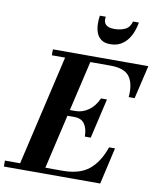

<svg xmlns="http://www.w3.org/2000/svg" viewBox="-152 -1081 965 1162"><g transform="rotate(10 330.0 -500.0)"><path d="M402.5 -1000Q391.5 -936 466 -936Q503.5 -936 531.8 -949.5Q560 -963 570 -1000H606Q602.5 -977 593 -949.5Q583.5 -922 566.5 -897.5Q549.5 -873 522.5 -857Q495.5 -841 456 -841Q420.5 -841 400.2 -857Q380 -873 371.5 -897.5Q363 -922 362.8 -949.5Q362.5 -977 366 -1000ZM320.5 -369.5H278L201 -36.5H307.5Q410 -36.5 468.2 -83.2Q526.5 -130 559.5 -225H596L544.5 0H-47.5V-36.5H46L203 -713.5H121.5V-750H708L660 -545H623.5Q631 -625.5 600.2 -669.5Q569.5 -713.5 482 -713.5H358L286.5 -406H320.5Q363 -406 400.2 -432Q437.5 -458 460 -508H496.5L440 -263.5H403.5Q403.5 -313.5 383.2 -341.5Q363 -369.5 320.5 -369.5Z"/></g></svg>

Font: Bodoni* 06pt
Style: Bold Italic
Weight: 700
Italic angle: -13°
Version: Version 2.3